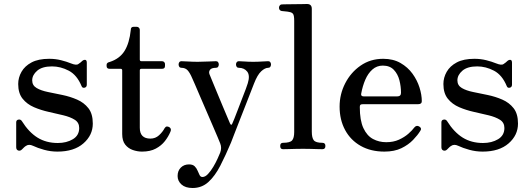

<svg xmlns="http://www.w3.org/2000/svg" viewBox="-20 -746 2647 960"><path d="M267 12Q233 12 200.5 3Q168 -6 145 -17Q124 -27 109 -16Q104 -13 99 -8Q94 -3 90 1Q81 10 71 6.5Q61 3 61 -10V-134Q61 -146 72 -148Q83 -150 89 -141Q124 -85 167.5 -58Q211 -31 269 -31Q313 -31 344.5 -50Q376 -69 376 -106Q376 -133 354 -147Q332 -161 297 -169.5Q262 -178 223.5 -186.5Q185 -195 150 -210Q115 -225 93 -252.5Q71 -280 71 -326Q71 -358 87.5 -387Q104 -416 138 -434Q172 -452 226 -452Q257 -452 285 -445Q313 -438 335 -429Q362 -418 372 -426Q377 -429 382.5 -433.5Q388 -438 392 -442Q400 -448 407 -446.5Q414 -445 414 -432V-323Q414 -310 403 -307.5Q392 -305 388 -315Q365 -371 324 -392.5Q283 -414 240 -414Q191 -414 166 -392.5Q141 -371 141 -344Q141 -319 163 -306Q185 -293 219.5 -286Q254 -279 292.5 -271Q331 -263 365.5 -248Q400 -233 422 -205Q444 -177 444 -128Q444 -70 397 -29Q350 12 267 12Z M690 12Q667 12 644 4Q621 -4 606 -23Q591 -42 591 -76V-394Q591 -402 583 -402H528Q513 -402 513 -416V-422Q513 -428 517.5 -431.5Q522 -435 528 -436Q578 -452 602.5 -491Q627 -530 634 -597Q634 -612 648 -612H664Q670 -612 674.5 -607.5Q679 -603 679 -597V-448Q679 -440 687 -440H790Q797 -440 801 -435.5Q805 -431 805 -426V-416Q805 -402 790 -402H687Q679 -402 679 -394V-107Q679 -53 732 -53Q757 -53 775 -69.5Q793 -86 803 -105Q808 -113 814 -113.5Q820 -114 827 -110Q839 -102 832 -87Q822 -63 804.5 -40.5Q787 -18 759 -3Q731 12 690 12Z M943 194Q907 194 887.5 176.5Q868 159 868 134Q868 108 884 92Q900 76 925 76Q944 76 953.5 85.5Q963 95 968 107.5Q973 120 978 129.5Q983 139 992 139Q1006 139 1020 124Q1034 109 1046.5 88Q1059 67 1068 47Q1077 27 1081 17Q1090 -7 1081 -29Q1079 -35 1068.5 -59.5Q1058 -84 1043 -119Q1028 -154 1011.5 -192Q995 -230 980 -265Q965 -300 954.5 -324.5Q944 -349 941 -355Q930 -381 918.5 -394Q907 -407 887 -407Q880 -407 876.5 -412Q873 -417 873 -424Q873 -430 876.5 -435Q880 -440 887 -440Q898 -440 921 -438.5Q944 -437 969 -437Q994 -437 1022 -438.5Q1050 -440 1060 -440Q1067 -440 1070.5 -435Q1074 -430 1074 -424Q1074 -417 1070.5 -412Q1067 -407 1060 -407Q1038 -407 1030.5 -397.5Q1023 -388 1027 -376Q1030 -369 1040.5 -343Q1051 -317 1065.5 -282.5Q1080 -248 1094 -214Q1108 -180 1118.5 -156Q1129 -132 1130 -129Q1136 -116 1141 -127Q1144 -133 1152 -153Q1160 -173 1170 -199.5Q1180 -226 1190.5 -253Q1201 -280 1209 -301Q1217 -322 1219 -330Q1231 -369 1216 -388Q1201 -407 1174 -407Q1167 -407 1163.5 -412Q1160 -417 1160 -424Q1160 -430 1163.5 -435Q1167 -440 1174 -440Q1185 -440 1203.5 -438.5Q1222 -437 1246 -437Q1270 -437 1290.5 -438.5Q1311 -440 1321 -440Q1328 -440 1331.5 -435Q1335 -430 1335 -424Q1335 -417 1331.5 -412Q1328 -407 1321 -407Q1305 -407 1286 -389.5Q1267 -372 1250 -328Q1247 -321 1236 -292Q1225 -263 1209.5 -224Q1194 -185 1178.5 -145Q1163 -105 1151 -74.5Q1139 -44 1135 -33Q1108 31 1081.5 82.5Q1055 134 1022 164Q989 194 943 194Z M1395 0Q1381 0 1381 -16Q1381 -32 1395 -32Q1430 -32 1440.5 -44Q1451 -56 1451 -86V-642Q1451 -668 1445.5 -676Q1440 -684 1427 -686Q1420 -688 1407 -689Q1394 -690 1388 -691Q1375 -694 1375 -708Q1375 -714 1379 -719Q1383 -724 1389 -724Q1392 -724 1409.5 -724.5Q1427 -725 1449.5 -725Q1472 -725 1491 -725.5Q1510 -726 1515 -726Q1539 -726 1539 -702V-88Q1539 -57 1549 -44.5Q1559 -32 1592 -32Q1607 -32 1607 -16Q1607 0 1592 0Q1585 0 1568 -0.5Q1551 -1 1531 -1.5Q1511 -2 1495 -2Q1479 -2 1458 -1.5Q1437 -1 1419.5 -0.5Q1402 0 1395 0Z M1902 12Q1834 12 1783.5 -16.5Q1733 -45 1705.5 -96Q1678 -147 1678 -213Q1678 -275 1706 -329.5Q1734 -384 1783 -418Q1832 -452 1896 -452Q1946 -452 1982.5 -431Q2019 -410 2042.5 -377.5Q2066 -345 2077.5 -308.5Q2089 -272 2089 -240Q2089 -225 2070 -225H1795Q1785 -225 1782 -222Q1779 -219 1779 -211Q1779 -144 1797 -105.5Q1815 -67 1845 -51Q1875 -35 1911 -35Q1947 -35 1974.5 -47.5Q2002 -60 2021.5 -77Q2041 -94 2052 -109Q2063 -122 2077 -113Q2091 -104 2081 -91Q2069 -71 2045.5 -46.5Q2022 -22 1987 -5Q1952 12 1902 12ZM1799 -264H1966Q1985 -264 1985 -282Q1985 -314 1977 -345Q1969 -376 1949 -397Q1929 -418 1894 -418Q1864 -418 1842 -398.5Q1820 -379 1806.5 -347.5Q1793 -316 1786 -278Q1783 -264 1799 -264Z M2393 12Q2359 12 2326.5 3Q2294 -6 2271 -17Q2250 -27 2235 -16Q2230 -13 2225 -8Q2220 -3 2216 1Q2207 10 2197 6.5Q2187 3 2187 -10V-134Q2187 -146 2198 -148Q2209 -150 2215 -141Q2250 -85 2293.5 -58Q2337 -31 2395 -31Q2439 -31 2470.5 -50Q2502 -69 2502 -106Q2502 -133 2480 -147Q2458 -161 2423 -169.5Q2388 -178 2349.5 -186.5Q2311 -195 2276 -210Q2241 -225 2219 -252.5Q2197 -280 2197 -326Q2197 -358 2213.5 -387Q2230 -416 2264 -434Q2298 -452 2352 -452Q2383 -452 2411 -445Q2439 -438 2461 -429Q2488 -418 2498 -426Q2503 -429 2508.5 -433.5Q2514 -438 2518 -442Q2526 -448 2533 -446.5Q2540 -445 2540 -432V-323Q2540 -310 2529 -307.5Q2518 -305 2514 -315Q2491 -371 2450 -392.5Q2409 -414 2366 -414Q2317 -414 2292 -392.5Q2267 -371 2267 -344Q2267 -319 2289 -306Q2311 -293 2345.5 -286Q2380 -279 2418.5 -271Q2457 -263 2491.5 -248Q2526 -233 2548 -205Q2570 -177 2570 -128Q2570 -70 2523 -29Q2476 12 2393 12Z"/></svg>

Font: Zen Old Mincho Medium
Style: Regular
Weight: 500
Designer: Yoshimichi Ohira
Foundry: Positype
Version: Version 1.500